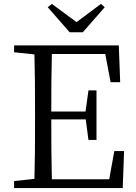

<svg xmlns="http://www.w3.org/2000/svg" viewBox="-20 -961 695 981"><path d="M403 -796H336L224 -924L245 -941L371 -848L496 -941L515 -924ZM564 -189H614L607 0H52V-36L156 -47Q158 -118 158.5 -191Q159 -264 159 -337V-392Q159 -465 158.5 -538Q158 -611 156 -683L52 -694V-729H587L594 -541H545L518 -685H245Q243 -614 242.5 -541Q242 -468 242 -391H417L432 -499H473V-246H432L418 -351H242Q242 -268 242.5 -193Q243 -118 245 -45H538Z"/></svg>

Font: Shippori Mincho TTF
Style: Regular
Weight: 400
Version: Version 2.100